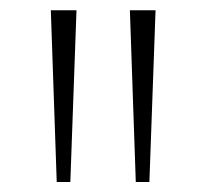

<svg xmlns="http://www.w3.org/2000/svg" viewBox="-20 -828 402 374"><path d="M90.5 -473.5 79 -808H129L117 -473.5ZM244.5 -473.5 233 -808H283L271 -473.5Z"/></svg>

Font: Encode Sans Semi Expanded ExtraLight
Style: Regular
Weight: 200
Width: 6
Designer: Multiple Designers
Foundry: Impallari Type
Version: Version 3.000; ttfautohint (v1.8.3) -l 8 -r 50 -G 200 -x 14 